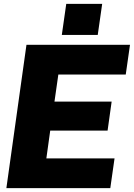

<svg xmlns="http://www.w3.org/2000/svg" viewBox="-20 -974 693 994"><path d="M117 -742H653L631 -588H282L262 -448H558L537 -298H240L220 -154H573L551 0H13ZM486 -793H300L323 -954H509Z"/></svg>

Font: Morrison ExtraBold
Style: Regular
Weight: 800
Designer: Pablo Impallari, Rodrigo Fuenzalida (Modified by Dan O. Williams)
Version: Version 0.03;June 6, 2019;FontCreator 11.5.0.2425 64-bit; tt